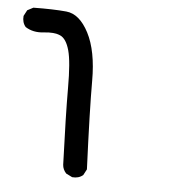

<svg xmlns="http://www.w3.org/2000/svg" viewBox="-44 -455 588 615"><g transform="rotate(5 250.0 -148.0)"><path d="M210 117 190 107Q179 95 178 80Q172 -81 172 -166Q172 -251 162 -287Q152 -323 132.5 -332Q113 -341 79 -337Q45 -333 20 -349Q8 -363 10 -384L20 -403L39 -413Q102 -414 145 -410Q188 -406 217.5 -349Q247 -292 247 -196.5Q247 -101 255 88L245 107Q231 119 210 117Z"/></g></svg>

Font: NaniFont Regular
Style: Regular
Weight: 400
Designer: Nanigashitei
Version: Version 1.036